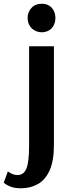

<svg xmlns="http://www.w3.org/2000/svg" viewBox="-70 -748 370 1029"><path d="M154 -575Q124 -575 101 -595Q78 -618 78 -652Q78 -685 101 -708Q112 -719 126 -723.5Q140 -728 154 -728Q185 -728 205 -709Q227 -686 227 -652Q227 -617 205 -594Q183 -575 154 -575ZM43 261Q11 261 -10 253.5Q-31 246 -40.5 238.5Q-50 231 -50 231L-28 171Q-28 171 -12 180.5Q4 190 25 190Q57 190 71.5 155.5Q86 121 86 29V-500H219V29Q219 114 196 165Q173 216 133 238.5Q93 261 43 261Z"/></svg>

Font: Arsenal SC
Style: Bold
Weight: 700
Designer: Andrij Shevchenko
Foundry: Stairsfor
Version: Version 2.001; ttfautohint (v1.8.4.7-5d5b)